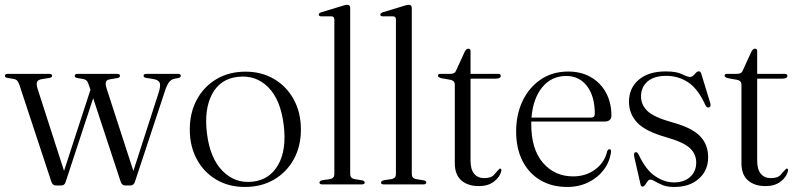

<svg xmlns="http://www.w3.org/2000/svg" viewBox="-20 -750 3250 781"><path d="M229 4.5H207.5Q194 4.5 189 -10.5L59.5 -403Q54.5 -418 48.5 -423.2Q42.5 -428.5 32 -429.5L10.5 -433Q0 -435 0 -441.5Q0 -449.5 11 -449.5H181Q192 -449.5 192 -441.5Q192 -435 181 -433L155.5 -429Q135 -426.5 130.8 -417.2Q126.5 -408 134 -385.5L240.5 -55L348 -385L341.5 -403.5Q337.5 -417 332 -422.2Q326.5 -427.5 316.5 -429L295 -432.5Q284 -434.5 284 -441.5Q284 -449.5 295 -449.5H457Q468 -449.5 468 -441.5Q468 -434 457 -432.5L428 -427.5Q414 -425.5 411 -417Q408 -408.5 413.5 -390.5L522.5 -54.5L625 -372Q634.5 -401 629.5 -413.2Q624.5 -425.5 601.5 -429L575.5 -433Q564 -435 564 -441.5Q564 -449.5 575 -449.5H704Q715.5 -449.5 715.5 -441.5Q715.5 -434.5 704.5 -432.5L687 -429Q675.5 -426 667 -414.8Q658.5 -403.5 650.5 -378.5L528.5 -9.5Q523.5 4.5 510.5 4.5H489.5Q476 4.5 471 -10.5L359 -350.5L246.5 -8.5Q242 4.5 229 4.5Z M979 -458.5Q1044 -458.5 1095 -428.5Q1146 -398.5 1175 -345.2Q1204 -292 1204 -223Q1204 -154.5 1174.8 -101.8Q1145.5 -49 1094.2 -19.2Q1043 10.5 976 10.5Q910.5 10.5 860 -19.2Q809.5 -49 780.8 -101.8Q752 -154.5 752 -223.5Q752 -292 780.8 -345Q809.5 -398 860.5 -428.2Q911.5 -458.5 979 -458.5ZM1007.5 -11Q1077 -18.5 1111.8 -80Q1146.5 -141.5 1134 -242Q1121.5 -344.5 1071.2 -395Q1021 -445.5 948.5 -437.5Q876.5 -430 843 -367.8Q809.5 -305.5 822 -206Q834.5 -106 885.5 -54.5Q936.5 -3 1007.5 -11Z M1404.5 -718V-42Q1404.5 -25 1422 -21.5L1452.5 -16.5Q1463.5 -14.5 1463.5 -7.5Q1463.5 0 1452 0H1290Q1279.5 0 1279.5 -7.5Q1279.5 -14 1291 -17L1322.5 -21.5Q1340 -25 1340 -41.5V-670.5Q1340 -683 1329 -683.5H1285.5Q1276.5 -684.5 1276.5 -690.5Q1276.5 -696.5 1286.5 -700L1370.5 -725.5Q1385 -730.5 1392 -730.5Q1404.5 -730.5 1404.5 -718Z M1655 -718V-42Q1655 -25 1672.5 -21.5L1703 -16.5Q1714 -14.5 1714 -7.5Q1714 0 1702.5 0H1540.5Q1530 0 1530 -7.5Q1530 -14 1541.5 -17L1573 -21.5Q1590.5 -25 1590.5 -41.5V-670.5Q1590.5 -683 1579.5 -683.5H1536Q1527 -684.5 1527 -690.5Q1527 -696.5 1537 -700L1621 -725.5Q1635.5 -730.5 1642.5 -730.5Q1655 -730.5 1655 -718Z M1814 -425 1775 -432Q1761.5 -435.5 1761.5 -442Q1761.5 -449.5 1771 -449.5H1811Q1830.5 -449.5 1835 -462.5L1870.5 -540Q1876.5 -552 1885 -552Q1894 -552 1894 -542V-449.5H2006Q2017 -449.5 2017 -441.5Q2017 -430 1995 -430H1894V-96Q1894 -61 1908.8 -43.2Q1923.5 -25.5 1949.5 -25.5Q1978.5 -25.5 1990 -39.5Q2001.5 -53.5 2012.5 -64Q2020 -66 2019.5 -56Q2013.5 -29.5 1989.2 -11.2Q1965 7 1928 7Q1883.5 7 1856.8 -16Q1830 -39 1830 -86.5V-405.5Q1830 -421 1814 -425Z M2467 -279.5Q2467 -255.5 2437.5 -255.5H2141Q2141 -250 2141 -245Q2141 -142.5 2188.8 -87.5Q2236.5 -32.5 2311.5 -32.5Q2363 -32.5 2401.2 -60.8Q2439.5 -89 2450 -135Q2453.5 -143 2459 -143Q2466.5 -143 2465.5 -133Q2460.5 -92 2436.2 -59.8Q2412 -27.5 2373.5 -8.5Q2335 10.5 2287 10.5Q2224.5 10.5 2177.8 -17.2Q2131 -45 2105.2 -95.8Q2079.5 -146.5 2079.5 -215.5Q2079.5 -284.5 2105.8 -339.5Q2132 -394.5 2179.8 -426.8Q2227.5 -459 2291.5 -459Q2344 -459 2383.5 -436.2Q2423 -413.5 2445 -373Q2467 -332.5 2467 -279.5ZM2283.5 -441Q2223 -441 2185.5 -394.8Q2148 -348.5 2142 -271.5H2383Q2399.5 -271.5 2399.5 -286.5Q2399.5 -358.5 2367.8 -399.8Q2336 -441 2283.5 -441Z M2721.5 -8Q2762.5 -8 2787.2 -30.2Q2812 -52.5 2812 -88.5Q2812 -123.5 2786.2 -147.5Q2760.5 -171.5 2691 -191.5Q2605.5 -215.5 2572 -251.2Q2538.5 -287 2538.5 -336Q2538.5 -392 2578.5 -425.8Q2618.5 -459.5 2688 -459.5Q2732 -459.5 2754.2 -448.2Q2776.5 -437 2786.5 -437Q2797 -437 2806 -448.5Q2815 -460 2822.5 -460Q2829 -460 2832.5 -450.5L2869 -331Q2873.5 -317 2865 -313.5Q2856.5 -310 2850.5 -320Q2819.5 -389 2779.2 -415.2Q2739 -441.5 2690 -441.5Q2640.5 -441.5 2614 -418.5Q2587.5 -395.5 2587.5 -357.5Q2587.5 -324 2613.2 -298.8Q2639 -273.5 2714 -252.5Q2793.5 -231 2827 -196.8Q2860.5 -162.5 2860.5 -110Q2860.5 -57 2823 -23.2Q2785.5 10.5 2722.5 10.5Q2694.5 10.5 2675.8 3Q2657 -4.5 2644.8 -12Q2632.5 -19.5 2625 -19.5Q2619 -19.5 2614 -12.2Q2609 -5 2604 2Q2599 9 2594 9Q2587 9 2585.5 0L2560.5 -109.5Q2556.5 -128 2564 -130.5Q2571.5 -133.5 2578 -121Q2606.5 -59.5 2644.5 -33.8Q2682.5 -8 2721.5 -8Z M2980 -425 2941 -432Q2927.5 -435.5 2927.5 -442Q2927.5 -449.5 2937 -449.5H2977Q2996.5 -449.5 3001 -462.5L3036.5 -540Q3042.5 -552 3051 -552Q3060 -552 3060 -542V-449.5H3172Q3183 -449.5 3183 -441.5Q3183 -430 3161 -430H3060V-96Q3060 -61 3074.8 -43.2Q3089.5 -25.5 3115.5 -25.5Q3144.5 -25.5 3156 -39.5Q3167.5 -53.5 3178.5 -64Q3186 -66 3185.5 -56Q3179.5 -29.5 3155.2 -11.2Q3131 7 3094 7Q3049.5 7 3022.8 -16Q2996 -39 2996 -86.5V-405.5Q2996 -421 2980 -425Z"/></svg>

Font: Fraunces 72pt Light
Style: Regular
Weight: 300
Version: Version 1.000;[0bf87f6ff]